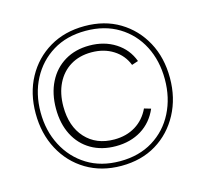

<svg xmlns="http://www.w3.org/2000/svg" viewBox="-103 -824 1016 948"><g transform="rotate(-15 405.0 -350.0)"><path d="M406 -707Q508 -707 584.5 -661Q661 -615 704.5 -535Q748 -455 748 -351Q748 -249 704.5 -167.5Q661 -86 584.5 -39.5Q508 7 405 7Q304 7 226.5 -39.5Q149 -86 105.5 -167.5Q62 -249 62 -352Q62 -455 105.5 -535Q149 -615 226.5 -661Q304 -707 406 -707ZM405 -683Q308 -683 237 -639.5Q166 -596 126.5 -521Q87 -446 87 -351Q87 -257 126.5 -181Q166 -105 237 -61Q308 -17 405 -17Q502 -17 573.5 -61Q645 -105 683.5 -181Q722 -257 722 -351Q722 -446 683.5 -521Q645 -596 573.5 -639.5Q502 -683 405 -683ZM404 -94Q332 -94 278 -125.5Q224 -157 194.5 -214.5Q165 -272 165 -349Q165 -426 194.5 -484.5Q224 -543 278 -575.5Q332 -608 404 -608Q480 -608 537 -571.5Q594 -535 617 -472L584 -461Q564 -513 516.5 -543Q469 -573 405 -573Q344 -573 298.5 -545.5Q253 -518 228 -467.5Q203 -417 203 -350Q203 -248 258 -188Q313 -128 405 -128Q467 -128 513.5 -156.5Q560 -185 585 -238L619 -228Q591 -163 535 -128.5Q479 -94 404 -94Z"/></g></svg>

Font: Albert Sans ExtraLight
Style: Regular
Weight: 250
Designer: Andreas Rasmussen
Foundry: a.Foundry
Version: Version 1.025